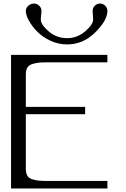

<svg xmlns="http://www.w3.org/2000/svg" viewBox="-20 -1058 706 1078"><path d="M356.4 -808.6Q307.6 -808.6 262.7 -829.6Q217.8 -850.6 188.5 -880.9Q159.2 -911.1 142.1 -942.4Q125 -973.6 125 -996.1Q125 -1013.7 139.2 -1025.9Q153.3 -1038.1 170.9 -1038.1Q187.5 -1038.1 200.2 -1025.9Q212.9 -1013.7 212.9 -996.1Q212.9 -990.2 210.9 -972.7Q209 -955.1 209 -948.2Q209 -919.9 253.4 -881.8Q297.9 -843.8 356.4 -843.8Q414.1 -843.8 458.5 -882.3Q502.9 -920.9 502.9 -948.2Q502.9 -955.1 501.5 -972.7Q500 -990.2 500 -996.1Q500 -1013.7 512.2 -1025.9Q524.4 -1038.1 542 -1038.1Q558.6 -1038.1 570.8 -1025.9Q583 -1013.7 583 -996.1Q583 -944.3 515.1 -876.5Q447.3 -808.6 356.4 -808.6ZM583 -750V-708H250Q216.8 -708 200.7 -706.5Q184.6 -705.1 163.6 -699.2Q142.6 -693.4 133.8 -678.7Q125 -664.1 125 -639.6V-458H458V-417H125V-110.4Q125 -85.9 133.8 -71.3Q142.6 -56.6 163.6 -50.8Q184.6 -44.9 200.7 -43.5Q216.8 -42 250 -42H583V0H42V-750Z"/></svg>

Font: okolaks
Style: Regular
Weight: 500
Version: Version 000.6.0